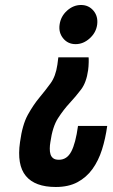

<svg xmlns="http://www.w3.org/2000/svg" viewBox="-20 -561 452 766"><path d="M212.7 -332.3 208.9 -302.7Q202.2 -256.6 181.8 -228.7Q161.4 -200.7 137.5 -172Q113.5 -143.3 91.3 -103.5Q69.2 -63.7 59.9 5.7Q46.7 97 83.2 141Q119.6 185 202.6 185Q253.3 185 289 165.9Q324.7 146.8 348.8 113.5Q372.9 80.1 386.9 35.8Q400.9 -8.6 407.7 -58.5H291.2Q281.7 10.7 264.4 43.5Q247.2 76.4 214.9 76.4Q200 76.4 192.2 70.3Q184.4 64.3 181.4 54.3Q178.4 44.4 178.6 31.7Q178.7 19 181 6Q189.6 -55.6 211.6 -89.6Q233.6 -123.6 257.9 -149.8Q282.3 -176 303.5 -204Q324.7 -232 331.6 -281.2Q333.6 -296.3 333.9 -313Q334.2 -329.7 333.4 -332.3ZM303.3 -541.1Q272.6 -541.1 247.4 -518.4Q222.2 -495.6 217.7 -462.4Q213.3 -430.7 232.2 -407.8Q251 -384.9 281.7 -384.9Q312.2 -384.9 337.7 -407.8Q363.2 -430.7 367.6 -462.4Q372 -495.6 352.9 -518.4Q333.7 -541.1 303.3 -541.1Z"/></svg>

Font: Secuela ExtLt
Style: Italic
Weight: 200
Italic angle: -8°
Designer: Fernando Haro
Foundry: deFharo
Version: Version 1.704